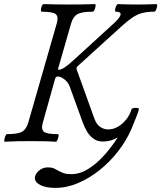

<svg xmlns="http://www.w3.org/2000/svg" viewBox="-20 -688 786 936"><path d="M4 3Q0 3 1 -6Q2 -15 6 -24.5Q10 -34 14 -34Q66 -34 87 -45.5Q108 -57 118 -91L257 -575Q266 -608 251 -619.5Q236 -631 183 -631Q179 -631 179.5 -640.5Q180 -650 184 -659Q188 -668 193 -668Q224 -667 255 -666.5Q286 -666 317 -666Q349 -666 380 -666.5Q411 -667 442 -668Q447 -668 446 -659Q445 -650 441 -640.5Q437 -631 432 -631Q380 -631 358.5 -619.5Q337 -608 327 -575L264 -356Q260 -348 268 -348Q278 -348 296 -360Q314 -372 340 -396L537 -576Q568 -605 568 -619Q568 -631 544 -631Q540 -631 541 -640.5Q542 -650 546.5 -659Q551 -668 555 -668Q578 -667 601.5 -666.5Q625 -666 649 -666Q672 -666 695.5 -666.5Q719 -667 742 -668Q747 -668 746 -659Q745 -650 741 -640.5Q737 -631 732 -631Q698 -631 673.5 -624.5Q649 -618 626.5 -603Q604 -588 575 -562L358 -365Q353 -361 353 -355Q353 -353 353.5 -350.5Q354 -348 355 -346L440 -110Q451 -80 469.5 -68.5Q488 -57 508 -57Q531 -57 553.5 -69.5Q576 -82 594.5 -104.5Q613 -127 621 -155Q623 -160 632.5 -161.5Q642 -163 650.5 -161.5Q659 -160 657 -155Q655 -145 648 -127Q641 -109 633.5 -90.5Q626 -72 621 -60Q597 -4 557 48Q517 100 466.5 140.5Q416 181 360.5 204.5Q305 228 249 228Q205 228 177.5 214.5Q150 201 150 180Q150 169 158 157Q166 145 180.5 136.5Q195 128 214 128Q232 128 243 133Q254 138 265 144.5Q276 151 290 156Q304 161 328 161Q369 161 409.5 136Q450 111 487 70Q524 29 554 -18Q537 -8 519 -3Q501 2 481 2Q456 2 437 -11Q418 -24 405 -45.5Q392 -67 383 -92L321 -263Q314 -285 295.5 -300Q277 -315 262 -315Q252 -315 249 -305L189 -91Q179 -57 194.5 -45.5Q210 -34 262 -34Q267 -34 265.5 -24.5Q264 -15 260 -6Q256 3 252 3Q221 1 190 0.5Q159 0 128 0Q97 0 66.5 0.5Q36 1 4 3Z"/></svg>

Font: Junicode VF
Style: Italic
Weight: 400
Italic angle: -11°
Designer: Peter S. Baker
Version: Version 2.209